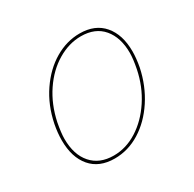

<svg xmlns="http://www.w3.org/2000/svg" viewBox="-101 -517 636 628"><g transform="rotate(-30 217.0 -203.0)"><path d="M44 -135Q44 -163 50 -194Q63 -258 96.5 -307Q130 -356 175 -382.5Q220 -409 269 -409Q327 -409 358.5 -372Q390 -335 390 -272Q390 -246 384 -214Q371 -152 338.5 -102.5Q306 -53 261 -25Q216 3 165 3Q107 3 75.5 -34Q44 -71 44 -135ZM373 -214Q380 -249 380 -272Q380 -330 351 -364.5Q322 -399 268 -399Q223 -399 180 -373.5Q137 -348 105.5 -301.5Q74 -255 61 -194Q54 -157 54 -135Q54 -75 84 -41Q114 -7 167 -7Q214 -7 256.5 -34Q299 -61 330 -108Q361 -155 373 -214Z"/></g></svg>

Font: Ysabeau Infant Hairline
Style: Italic
Weight: 100
Italic angle: -12°
Designer: Christian Thalmann (Catharsis Fonts)
Version: Version 0.003